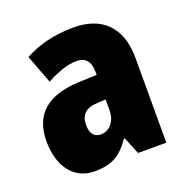

<svg xmlns="http://www.w3.org/2000/svg" viewBox="-108 -663 748 772"><g transform="rotate(-20 266.5 -276.5)"><path d="M287 -563C204 -563 133 -545 76 -513L122 -391C172 -418 216 -432 251 -432C289 -432 309 -410 309 -364V-352L231 -349C99 -343 28 -287 28 -169C28 -70 75 10 170 10C246 10 285 -16 324 -73H328L358 0H479V-363C479 -496 406 -563 287 -563ZM275 -245 309 -247V-200C309 -153 280 -121 244 -121C216 -121 200 -139 200 -177C200 -220 223 -243 275 -245Z"/></g></svg>

Font: Noto Sans Thai Looped Condensed Black
Style: Regular
Weight: 900
Width: 3
Designer: Sasikarn Vongin, Ben Mitchell
Foundry: The Fontpad Ltd
Version: Version 1.001